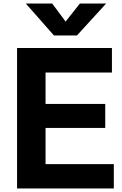

<svg xmlns="http://www.w3.org/2000/svg" viewBox="-20 -1073 693 1093"><path d="M77.1 0V-799.8H617.2V-660.2H239.3V-481.4H579.1V-344.7H239.3V-138.7H627.9V0ZM127 -1052.7H277.3L353.5 -950.2L434.6 -1052.7H584L418 -871.1H287.1Z"/></svg>

Font: Gothic A1 Black
Style: Regular
Weight: 900
Version: Version 2.50